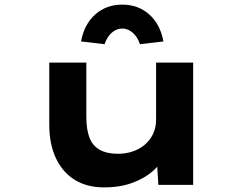

<svg xmlns="http://www.w3.org/2000/svg" viewBox="-20 -803 1059 834"><path d="M431 11Q359 11 306 -21Q253 -53 223.5 -114.5Q194 -176 194 -263V-531H355V-295Q355 -241 368.5 -205.5Q382 -170 413 -152.5Q444 -135 493 -135Q526 -135 556 -145Q586 -155 609 -174.5Q632 -194 645 -221.5Q658 -249 658 -284V-531H819V0H668L661 -109L691 -121Q678 -90 643.5 -59.5Q609 -29 555.5 -9Q502 11 431 11ZM434 -611 332 -623Q346 -698 394 -740.5Q442 -783 511 -783Q580 -783 628 -740.5Q676 -698 690 -623L588 -611Q577 -643 556.5 -661Q536 -679 511 -679Q486 -679 465.5 -661Q445 -643 434 -611Z"/></svg>

Font: Lexend Zetta
Style: Bold
Weight: 700
Designer: Bonnie Shaver-Troup, Thomas Jockin
Foundry: Lexend
Version: Version 1.007